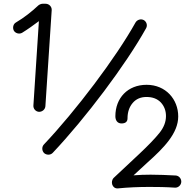

<svg xmlns="http://www.w3.org/2000/svg" viewBox="-20 -828 1051 1041"><path d="M190.9 -221.7C208.5 -221.2 224.6 -233.9 226.1 -252L260.3 -772.9C261.7 -791 246.6 -807.6 227.5 -807.6H210.4C202.6 -807.6 192.4 -802.7 188 -798.8C152.3 -765.1 109.4 -731.4 66.9 -706.5C51.3 -698.2 46.9 -676.8 55.2 -661.6C63.5 -647.5 84.5 -641.1 100.1 -650.4C130.9 -669.4 161.6 -691.4 190.9 -713.4L161.1 -256.3C159.7 -238.3 173.3 -223.1 190.9 -221.7ZM219.2 2C232.4 13.7 253.9 13.7 266.1 0.5C442.9 -186.5 662.1 -477.1 772 -674.8C781.2 -690.9 774.4 -710.9 759.3 -719.2C744.1 -727.1 724.1 -721.7 714.8 -706.1C609.4 -516.6 390.6 -226.6 217.8 -44.4C205.6 -31.2 207 -10.3 219.2 2ZM879.9 -198.7C879.9 -167 868.2 -136.7 844.2 -106.9C820.3 -77.1 784.2 -39.6 735.8 5.9L596.7 136.2C576.7 156.2 587.9 196.3 619.6 193.4C673.8 188 731 185.5 790.5 185.5C833 185.5 878.4 186 929.7 189.5C947.3 189.9 962.9 174.8 962.9 156.7C962.9 139.2 949.2 124 931.6 123.5C886.2 121.1 840.3 119.1 796.9 119.1C765.6 119.1 735.4 120.1 704.1 122.6L778.3 54.2C868.7 -26.4 946.3 -105.5 946.3 -196.8C946.3 -289.1 878.9 -368.2 774.9 -368.2C672.4 -368.2 605.5 -296.4 605.5 -197.8C605.5 -174.8 617.2 -158.7 638.7 -158.7C658.2 -158.7 671.4 -166.5 671.4 -186.5C671.4 -219.7 680.7 -247.6 699.2 -269.5C717.8 -291.5 742.7 -302.2 774.4 -302.2C807.1 -302.2 833 -292.5 852.1 -272.5C870.6 -252.4 879.9 -227.5 879.9 -198.7Z"/></svg>

Font: Mikhak Medium
Style: Regular
Weight: 500
Designer: Amin Abedi
Version: Version 3.2